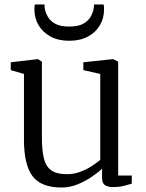

<svg xmlns="http://www.w3.org/2000/svg" viewBox="-20 -826 652 857"><path d="M485.5 9Q461.5 9 448.5 0.5Q435.5 -8 435.5 -33V-72.5Q416 -54.5 387.2 -35.2Q358.5 -16 324.8 -2.5Q291 11 254.5 11Q163.5 11 125.2 -39.8Q87 -90.5 87 -202.5V-496L28 -513V-548L147.5 -562H150L167 -550.5V-214Q167 -156 175.8 -119.5Q184.5 -83 208.8 -65.8Q233 -48.5 278.5 -48.5Q310 -48.5 338 -59Q366 -69.5 388.8 -84.2Q411.5 -99 427.5 -112.5V-496L352 -513V-548L483 -562H485.5L507.5 -550.5V-42.5H568.5L568 -6Q551.5 -1.5 531.5 3.8Q511.5 9 485.5 9ZM289 -644Q240.5 -644 205.8 -662.8Q171 -681.5 152.2 -713.5Q133.5 -745.5 133.5 -784.5Q133.5 -790 134 -795.5Q134.5 -801 135.5 -806H178.5Q178.5 -803.5 178.8 -799.2Q179 -795 179.5 -790Q182.5 -771.5 193 -752.2Q203.5 -733 226.2 -720.2Q249 -707.5 289 -707.5Q329 -707.5 351.8 -720.2Q374.5 -733 385 -752.2Q395.5 -771.5 398.5 -790Q399.5 -795 399.5 -799.2Q399.5 -803.5 399.5 -806H442.5Q443.5 -801 444 -795.5Q444.5 -790 444.5 -784.5Q444.5 -745.5 426 -713.5Q407.5 -681.5 372.5 -662.8Q337.5 -644 289 -644Z"/></svg>

Font: Merriweather 28pt Light
Style: Regular
Weight: 300
Version: Version 2.100